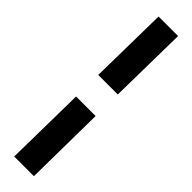

<svg xmlns="http://www.w3.org/2000/svg" viewBox="-315 -700 869 869"><g transform="rotate(45 119.5 -265.0)"><path d="M51 190H177L182 -200H57ZM59 -340H184L190 -720H65Z"/></g></svg>

Font: Fixel Text 20240404
Style: Bold Italic
Weight: 700
Width: 4
Italic angle: -10°
Designer: AlfaBravo + MacPaw
Foundry: Kyrylo Tkachov, Marchela Mozhyna, Serhii Makarenko, Maria Weinstein, Zakhar Kryvoshyya
Version: Version 1.211;Glyphs 3.2 (3225)